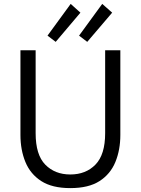

<svg xmlns="http://www.w3.org/2000/svg" viewBox="-20 -951 723 986"><path d="M341 15Q248 15 192 -21Q136 -57 110.5 -119Q85 -181 85 -258V-693H163V-267Q163 -156 212.5 -105.5Q262 -55 341 -55Q421 -55 470.5 -106Q520 -157 520 -267V-693H598V-258Q598 -181 572.5 -119Q547 -57 491 -21Q435 15 341 15ZM428 -736 386 -768 505 -931 556 -886ZM266 -736 224 -768 343 -931 393 -886Z"/></svg>

Font: Ubuntu Sans
Style: Regular
Weight: 400
Designer: Dalton Maag Ltd
Foundry: Dalton Maag Ltd
Version: Version 1.006; ttfautohint (v1.8.4.7-5d5b)